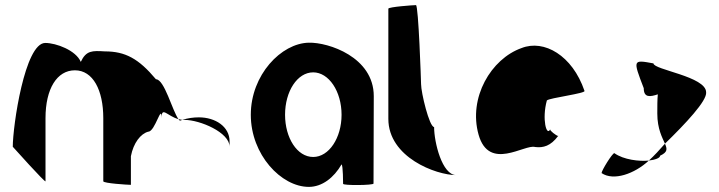

<svg xmlns="http://www.w3.org/2000/svg" viewBox="-20 -723 2814 751"><path d="M30 -149C30 -149 158 -6 158 -14V-261C158 -376 203 -448 273 -448C344 -448 384 -370 384 -261V-14C384 -6 481 0 492 0V-112C502 -164 530 -200 560 -208C587 -208 612 -320 612 -261C612 -309 634 -269 678 -257C654 -290 623 -413 590 -413C522 -494 470 -522 390 -522C341 -525 317 -526 296 -481C277 -526 200 -555 157 -555C77 -555 30 -230 30 -149ZM678 -257C680 -254 682 -252 684 -251L693 -254ZM693 -254H702C762 -254 878 -205 878 -149V-170C878 -228 822 -264 758 -264C737 -264 714 -261 693 -254Z M961 -274C961 -118 1080 8 1188 8C1240 8 1286 -28 1316 -80C1322 -76 1322 -4 1322 -4C1322 3 1441 2 1441 -5L1442 -347C1442 -500 1264 -558 1188 -556C1080 -554 961 -430 961 -274ZM1095 -274C1095 -366 1143 -440 1205 -440C1266 -440 1316 -366 1316 -274C1316 -184 1267 -109 1205 -109C1142 -109 1095 -184 1095 -274Z M1499 -258C1499 -108 1685 -38 1765 -38C1709 -38 1678 -167 1678 -226C1659 -227 1627 -361 1627 -394C1627 -401 1617 -703 1607 -703C1597 -703 1499 -696 1499 -689Z M1852 -196C1893 -52 2032 -160 2073 -148C2105 -144 2134 -152 2163 -191C2155 -193 2130 -212 2132 -217C2118 -188 2099 -257 2119 -330C2127 -340 2276 -358 2266 -368C2219 -506 2108 -570 2020 -535C1901 -493 1811 -341 1852 -196ZM2132 -217C2132 -217 2132 -218 2132 -218C2132 -218 2132 -217 2132 -217ZM2164 -192 2163 -191C2165 -191 2165 -191 2164 -190Z M2333 -46C2380 -14 2462 -43 2518 -95C2481 -91 2419 -98 2383 -124C2375 -124 2333 -56 2333 -46ZM2498 -378C2498 -340 2523 -344 2553 -354C2551 -333 2551 -306 2551 -279C2551 -218 2571 -184 2581 -161C2661 -239 2746 -329 2742 -362C2742 -424 2536 -450 2536 -475C2455 -490 2455 -490 2498 -378ZM2518 -95C2543 -98 2562 -105 2562 -114C2592 -128 2590 -140 2581 -161C2560 -137 2539 -114 2518 -95Z"/></svg>

Font: Ampere
Style: SCSuCnd
Weight: 400
Version: Version 1